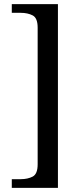

<svg xmlns="http://www.w3.org/2000/svg" viewBox="-20 -780 400 928"><path d="M37 128V86H80Q114 86 138 73.5Q162 61 162 14V-646Q162 -693 138 -705.5Q114 -718 80 -718H37V-760H260V128Z"/></svg>

Font: Noto Serif Vithkuqi
Style: Regular
Weight: 400
Version: Version 1.005